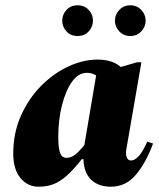

<svg xmlns="http://www.w3.org/2000/svg" viewBox="-20 -695 602 725"><path d="M126 10Q84 10 57 -23Q30 -56 30 -115Q30 -193 59 -258Q88 -323 135 -370.5Q182 -418 238 -444Q294 -470 348 -470Q405 -470 436 -442L498 -460H514L457 -131Q454 -113 458.5 -101Q463 -89 475 -89Q488 -89 503 -104.5Q518 -120 536 -160L558 -153Q531 -80 493 -35Q455 10 399 10Q352 10 324.5 -16Q297 -42 295 -94H289Q258 -55 233 -32.5Q208 -10 183 0Q158 10 126 10ZM200 -178Q200 -136 207 -117.5Q214 -99 231 -99Q249 -99 265 -112Q281 -125 299 -148V-150L343 -410Q328 -420 308 -420Q276 -420 252 -386.5Q228 -353 214 -297.5Q200 -242 200 -178ZM273 -559Q247 -559 231 -576.5Q215 -594 215 -617Q215 -640 231 -657.5Q247 -675 273 -675Q299 -675 315 -657.5Q331 -640 331 -617Q331 -594 315 -576.5Q299 -559 273 -559ZM472 -559Q447 -559 430.5 -576.5Q414 -594 414 -617Q414 -640 430.5 -657.5Q447 -675 472 -675Q497 -675 513.5 -657.5Q530 -640 530 -617Q530 -594 513.5 -576.5Q497 -559 472 -559Z"/></svg>

Font: Spectral ExtraBold
Style: Italic
Weight: 800
Italic angle: -10°
Designer: Jean-Baptiste Levee
Foundry: Production Type
Version: Version 2.001